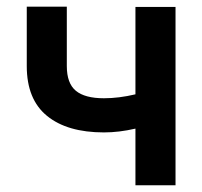

<svg xmlns="http://www.w3.org/2000/svg" viewBox="-20 -551 601 571"><path d="M502 0H382.8V-168.5Q334 -157.2 289.1 -157.2Q180.2 -157.2 119.9 -206.3Q59.6 -255.4 59.6 -354.5V-531.2H178.7V-354.5Q178.7 -303.2 205.6 -281Q232.4 -258.8 289.1 -258.8Q333.5 -258.8 382.8 -270.5V-530.3H502Z"/></svg>

Font: Pretendard SemiBold
Style: Regular
Weight: 600
Designer: Base glyphs from Inter by Rasmus Andersson; Hangeul glyphs from Noto Sans CJK(Source Han Sans) by Jang Soo-young and Kan
Foundry: Kil Hyung-jin
Version: Version 1.309